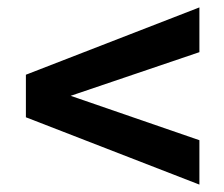

<svg xmlns="http://www.w3.org/2000/svg" viewBox="-20 -600 605 519"><path d="M519 -221V-101L50 -283V-398L519 -580V-459L171 -341Z"/></svg>

Font: Hind Kochi SemiBold
Style: Regular
Weight: 600
Designer: Dhruvi Tolia
Foundry: Indian Type Foundry
Version: Version 0.702;PS 1.0;hotconv 1.0.81;makeotf.lib2.5.63406